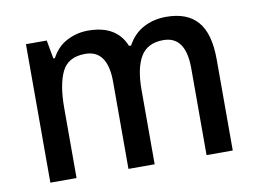

<svg xmlns="http://www.w3.org/2000/svg" viewBox="-64 -643 988 736"><g transform="rotate(-10 429.5 -274.5)"><path d="M623 -549Q705 -549 745.5 -502Q786 -455 786 -354V0H684V-338Q684 -463 597 -463Q535 -463 508.5 -418.5Q482 -374 482 -290V0H380V-339Q380 -463 293 -463Q226 -463 202 -413Q178 -363 178 -273V0H76V-539H157L170 -467H176Q198 -509 236.5 -529Q275 -549 319 -549Q430 -549 464 -464H472Q496 -508 535.5 -528.5Q575 -549 623 -549Z"/></g></svg>

Font: Noto Sans Gurmukhi SemiCondensed Medium
Style: Regular
Weight: 500
Width: 4
Designer: Jelle Bosma - Monotype Design Team
Foundry: Monotype Imaging Inc.
Version: Version 2.004; ttfautohint (v1.8.4.7-5d5b)